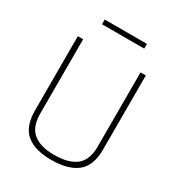

<svg xmlns="http://www.w3.org/2000/svg" viewBox="-203 -992 1044 1130"><g transform="rotate(30 319.0 -427.5)"><path d="M88 -196V-700H124V-196Q124 -105 173 -65Q222 -25 314 -25Q413 -25 463.5 -64.5Q514 -104 514 -196V-700H550V-196Q550 -87 490.5 -39Q431 9 314 9Q204 9 146 -39Q88 -87 88 -196ZM176 -864H463V-832H176Z"/></g></svg>

Font: Cairo ExtraLight
Style: Regular
Weight: 275
Designer: Mohamed Gaber, Accademia di Belle Arti di Urbino and others
Foundry: Kief Type Foundry, Accademia di Belle Arti di Urbino and others
Version: Version 3.011